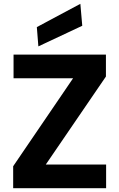

<svg xmlns="http://www.w3.org/2000/svg" viewBox="-20 -986 625 1006"><path d="M49 0V-115L363 -576H51V-700H535V-585L220 -124H536V0ZM181 -743 173 -844 401 -966 411 -851Z"/></svg>

Font: DM Sans 18pt Black
Style: Regular
Weight: 900
Designer: Colophon Foundry, Jonny Pinhorn
Foundry: Colophon Foundry
Version: Version 4.004;gftools[0.9.30]